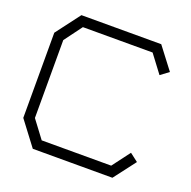

<svg xmlns="http://www.w3.org/2000/svg" viewBox="-125 -822 938 945"><g transform="rotate(20 344.5 -350.0)"><path d="M606 -554 536 -647H171L102 -554V-146L171 -54H535L605 -147L648 -114L561 0H144L48 -127V-573L144 -700H562L649 -586Z"/></g></svg>

Font: Turret Road
Style: Regular
Weight: 400
Designer: Noponies
Foundry: Noponies
Version: Version 1.001; ttfautohint (v1.8)